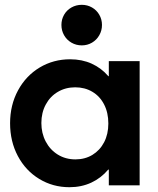

<svg xmlns="http://www.w3.org/2000/svg" viewBox="-20 -781 664 809"><path d="M438.5 -66.4H436Q406.2 -30.8 364.7 -11.5Q323.2 7.8 272.5 7.8Q202.6 7.8 145.3 -27.1Q87.9 -62 55.2 -123.5Q22.5 -185.1 22.5 -261.7Q22.5 -338.4 55.9 -400.1Q89.4 -461.9 147.2 -496.6Q205.1 -531.2 275.4 -531.2Q325.7 -531.2 366.5 -512.7Q407.2 -494.1 436.5 -460H438.5V-523.4H568.4V0H438.5ZM436.5 -260.7Q436.5 -306.2 418.7 -340.8Q400.9 -375.5 369.1 -394.3Q337.4 -413.1 296.9 -413.1Q256.3 -413.1 223.9 -394Q191.4 -375 172.9 -340.6Q154.3 -306.2 154.3 -262.7Q154.3 -219.7 172.6 -184.8Q190.9 -149.9 223.6 -129.6Q256.3 -109.4 297.9 -109.4Q337.9 -109.4 369.4 -128.4Q400.9 -147.5 418.7 -181.6Q436.5 -215.8 436.5 -260.7ZM238.8 -675.8Q238.8 -699.2 250 -718.8Q261.2 -738.3 281 -749.5Q300.8 -760.7 324.7 -760.7Q348.1 -760.7 367.7 -749.5Q387.2 -738.3 398.4 -718.8Q409.7 -699.2 409.7 -675.8Q409.7 -652.3 398.4 -632.6Q387.2 -612.8 367.7 -601.3Q348.1 -589.8 324.7 -589.8Q300.8 -589.8 281 -601.3Q261.2 -612.8 250 -632.6Q238.8 -652.3 238.8 -675.8Z"/></svg>

Font: Reddit Sans Chocolate
Style: Bold
Weight: 700
Designer: Stephen Hutchings
Foundry: Reddit
Version: Version 1.011